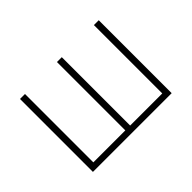

<svg xmlns="http://www.w3.org/2000/svg" viewBox="-100 -754 981 981"><g transform="rotate(-45 390.0 -263.5)"><path d="M105 0V-527H141V-33H372V-527H407V-33H639V-527H674V0Z"/></g></svg>

Font: Noto Sans HK Thin
Style: Regular
Weight: 100
Designer: Ryoko NISHIZUKA 西塚涼子 (kana, bopomofo & ideographs); Paul D. Hunt (Latin, Greek & Cyrillic); Sandoll Communications 산돌커뮤니
Foundry: Adobe
Version: Version 2.004-H2;hotconv 1.0.118;makeotfexe 2.5.65603